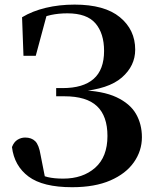

<svg xmlns="http://www.w3.org/2000/svg" viewBox="-20 -779 659 818"><path d="M287.4 18.6Q162.5 18.6 101.6 -26.9Q40.7 -72.4 31 -152.5Q39.4 -174.3 54.6 -183.6Q69.8 -193 87.1 -193Q114.4 -193 130.2 -177.3Q146 -161.7 153 -118.3L173.2 -15.8L127.6 -48.8Q155.7 -30.9 183.5 -24.4Q211.3 -18 249 -18Q333 -18 385.4 -64.3Q437.8 -110.5 437.8 -199.6Q437.8 -284.6 393.2 -326.7Q348.6 -368.8 254.3 -368.8H219.3V-403.7H246.7Q334.3 -403.7 378.8 -442.8Q423.4 -481.9 423.4 -562Q423.4 -636.6 386.8 -679.4Q350.2 -722.2 267.2 -722.2Q229.8 -722.2 197.3 -715.3Q164.8 -708.4 131.9 -690V-715.5L182.6 -728L132.3 -541.2H80L74 -705.5Q118 -732 175.2 -745.7Q232.4 -759.4 297.8 -759.4Q425.5 -759.4 490.7 -705.8Q556 -652.1 556 -567.6Q556 -498.4 499.3 -448.9Q442.7 -399.3 319.2 -389.1V-395.1Q418.1 -392.1 476.1 -364.9Q534 -337.7 559.3 -293.9Q584.6 -250 584.6 -194.4Q584.6 -136.4 550.4 -87.7Q516.3 -39 450.1 -10.2Q383.8 18.6 287.4 18.6Z"/></svg>

Font: Early Summer Mincho VF
Style: Regular
Weight: 250
Designer: GuiWonder
Version: Version 1.002